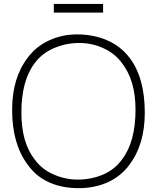

<svg xmlns="http://www.w3.org/2000/svg" viewBox="-20 -939 796 974"><path d="M503 -919V-875H253V-919ZM121 -103Q41.5 -207.5 41.5 -382.5Q41.5 -543.5 121 -647Q163.5 -704 229 -734Q294.5 -764.5 371 -764.5Q453.5 -764.5 522.2 -735.2Q591 -706 636.5 -647Q714.5 -545.5 714.5 -367.5Q714.5 -206.5 636.5 -103Q593 -44.5 527 -14.5Q461 15.5 378 15.5Q295.5 15.5 229.5 -13.8Q163.5 -43 121 -103ZM599 -130Q667.5 -219.5 667.5 -382.5Q667.5 -530.5 599 -618.5Q563.5 -667.5 505.5 -694Q447.5 -721 382.5 -721Q314.5 -721 253 -694.5Q192.5 -668.5 156 -618.5Q88.5 -530.5 88.5 -367.5Q88.5 -215.5 156 -130Q192 -80.5 250.5 -54.5Q310.5 -28 374 -28Q443.5 -28 503 -53.5Q562 -79 599 -130Z"/></svg>

Font: Russisch Sans ExtraLight
Style: Regular
Weight: 200
Width: 4
Designer: Michael Sharanda (font) & Cristiano Sobral (main changes)
Foundry: Michael Sharanda
Version: Version 2.00;September 8, 2020;FontCreator 13.0.0.2681 64-bi